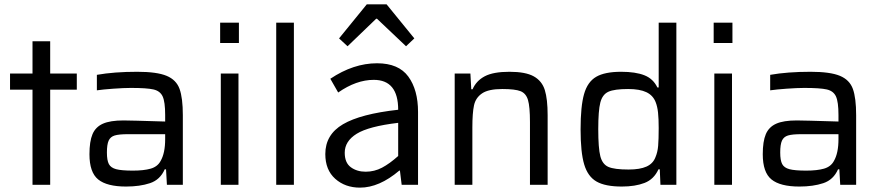

<svg xmlns="http://www.w3.org/2000/svg" viewBox="-20 -847 4031 880"><path d="M129 0V-436H26V-510H129V-658H210V-510H332V-436H210V0Z M390 -140Q390 -199 404 -232Q418 -265 451.5 -280Q485 -295 546 -295Q575 -295 737 -290V-320Q737 -380 725.5 -405Q714 -430 683.5 -437Q653 -444 580 -444Q548 -444 499.5 -440.5Q451 -437 424 -433V-504Q503 -518 609 -518Q699 -518 743.5 -499.5Q788 -481 803 -439.5Q818 -398 818 -319V0H745L741 -71H735Q714 -23 667.5 -7.5Q621 8 558 8Q470 8 430 -24.5Q390 -57 390 -140ZM716 -109Q737 -145 737 -209V-232H567Q525 -232 505.5 -226Q486 -220 478 -202.5Q470 -185 470 -148Q470 -112 479 -95Q488 -78 512.5 -71.5Q537 -65 589 -65Q639 -65 670.5 -74Q702 -83 716 -109Z M989 -650V-743H1075V-650ZM992 0V-510H1073V0Z M1246 0V-743H1327V0Z M1630 13Q1562 13 1516.5 -27.5Q1471 -68 1471 -141Q1471 -230 1552 -277.5Q1633 -325 1805 -344Q1805 -481 1693 -481Q1613 -481 1530 -423L1494 -486Q1600 -557 1708 -557Q1807 -557 1851.5 -496Q1896 -435 1896 -334V0H1821L1813 -65H1810Q1718 13 1630 13ZM1656 -60Q1696 -60 1731 -78.5Q1766 -97 1805 -132V-284Q1670 -268 1615 -234Q1560 -200 1560 -147Q1560 -101 1588 -80.5Q1616 -60 1656 -60ZM1841 -635 1708 -761H1704L1573 -635L1534 -671L1661 -827H1752L1879 -671Z M2409 -287Q2409 -358 2400 -388.5Q2391 -419 2366 -429Q2341 -439 2282 -439Q2219 -439 2189.5 -419Q2160 -399 2152.5 -364Q2145 -329 2145 -263V0H2064V-510H2136L2140 -438H2146Q2163 -477 2202 -497.5Q2241 -518 2315 -518Q2389 -518 2426.5 -497Q2464 -476 2477 -434.5Q2490 -393 2490 -319V0H2409Z M2641 -254Q2641 -360 2657 -416Q2673 -472 2712.5 -495Q2752 -518 2827 -518Q2893 -518 2933.5 -502Q2974 -486 2993 -446H2999V-743H3080V0H3007L3004 -71H2998Q2977 -25 2934 -8.5Q2891 8 2830 8Q2754 8 2714 -15Q2674 -38 2657.5 -93.5Q2641 -149 2641 -254ZM2984 -126Q2994 -149 2996.5 -178.5Q2999 -208 2999 -260Q2999 -303 2996 -331Q2993 -359 2985 -379Q2973 -410 2942.5 -424.5Q2912 -439 2859 -439Q2796 -439 2768.5 -426.5Q2741 -414 2731.5 -377Q2722 -340 2722 -255Q2722 -168 2731.5 -131Q2741 -94 2768.5 -82Q2796 -70 2861 -70Q2913 -70 2943 -83.5Q2973 -97 2984 -126Z M3251 -650V-743H3337V-650ZM3254 0V-510H3335V0Z M3476 -140Q3476 -199 3490 -232Q3504 -265 3537.5 -280Q3571 -295 3632 -295Q3661 -295 3823 -290V-320Q3823 -380 3811.5 -405Q3800 -430 3769.5 -437Q3739 -444 3666 -444Q3634 -444 3585.5 -440.5Q3537 -437 3510 -433V-504Q3589 -518 3695 -518Q3785 -518 3829.5 -499.5Q3874 -481 3889 -439.5Q3904 -398 3904 -319V0H3831L3827 -71H3821Q3800 -23 3753.5 -7.5Q3707 8 3644 8Q3556 8 3516 -24.5Q3476 -57 3476 -140ZM3802 -109Q3823 -145 3823 -209V-232H3653Q3611 -232 3591.5 -226Q3572 -220 3564 -202.5Q3556 -185 3556 -148Q3556 -112 3565 -95Q3574 -78 3598.5 -71.5Q3623 -65 3675 -65Q3725 -65 3756.5 -74Q3788 -83 3802 -109Z"/></svg>

Font: Source Han Sans & Saira Hybrid
Style: Regular
Weight: 400
Designer: Ryoko NISHIZUKA 西塚涼子 (kana & ideographs); Paul D. Hunt (Latin, Greek & Cyrillic); Wenlong ZHANG 张文龙 (bopomofo); Sandoll 
Foundry: Adobe Systems Incorporated
Version: Version 1.00;August 2, 2021;FontCreator 13.0.0.2675 64-bit